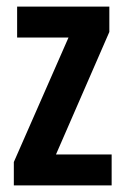

<svg xmlns="http://www.w3.org/2000/svg" viewBox="-20 -563 379 583"><path d="M319 0H22V-71L188 -449H32V-543H312V-466L150 -94H319Z"/></svg>

Font: Noto Sans Arabic ExtCond SemBd
Style: Regular
Weight: 600
Width: 2
Designer: Monotype Design Team, Nadine Chahine, Nizar Qandah and Khaled Hosny
Foundry: Monotype Imaging Inc.
Version: Version 2.012; ttfautohint (v1.8.4.7-5d5b)